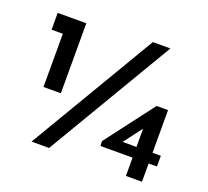

<svg xmlns="http://www.w3.org/2000/svg" viewBox="-118 -832 1056 977"><g transform="rotate(20 409.5 -343.5)"><path d="M646 -687H551L144 0H239ZM45 -661V-570H106V-282H200V-661ZM787 -157H742V-388H680L480 -125L481 -99H655V0H742V-99H787ZM580 -157 655 -256V-157Z"/></g></svg>

Font: Reem Kufi
Style: Regular
Weight: 400
Designer: Khaled Hosny
Version: Version 0.007